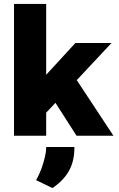

<svg xmlns="http://www.w3.org/2000/svg" viewBox="-20 -688 603 973"><path d="M51 0V-668H214V-309L362 -470H545L369 -282L555 0H368L261 -167L214 -117V0ZM246 265 163 225Q179 197 190 166.5Q201 136 207.5 108Q214 80 214 61V57H357V61Q357 128 330 177Q303 226 246 265Z"/></svg>

Font: Gantari ExtraBold
Style: Regular
Weight: 800
Version: Version 1.000